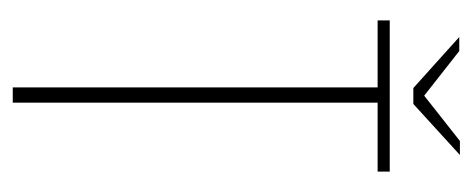

<svg xmlns="http://www.w3.org/2000/svg" viewBox="-240 -501 741 301"><g transform="rotate(90 130.5 -350.5)"><path d="M117 0V-572H12V-591H249V-572H141V0ZM118 -628 38 -700H60L130 -645L201 -701H223L143 -628Z"/></g></svg>

Font: Alumni Sans Thin Thin
Style: Regular
Weight: 250
Version: Version 1.018